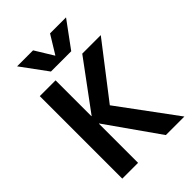

<svg xmlns="http://www.w3.org/2000/svg" viewBox="-273 -1083 1202 1202"><g transform="rotate(-45 328.5 -481.5)"><path d="M218.8 -730.5V-413.1H220.7L455.1 -730.5H619.1L348.6 -379.9L628.9 0H464.8L220.7 -346.7H218.8V0H79.1V-730.5ZM328.1 -841.8 402.3 -962.9H543.9L417 -790H237.3L110.4 -962.9H252L326.2 -841.8Z"/></g></svg>

Font: Mgen+ 1c bold
Style: Bold
Weight: 700
Designer: [Source Han Sans]
Ryoko NISHIZUKA  (kana & ideographs); Paul D. Hunt (Latin, Greek & Cyrillic); Wenlong ZHANG  (bopomofo
Version: Version 1.059.20150602